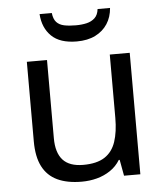

<svg xmlns="http://www.w3.org/2000/svg" viewBox="-53 -787 724 844"><g transform="rotate(-5 309.0 -365.0)"><path d="M533 -536V0H461L448 -71H444Q427 -43 400 -25Q373 -7 341 1.5Q309 10 274 10Q210 10 166.5 -10.5Q123 -31 101 -74Q79 -117 79 -185V-536H168V-191Q168 -127 197 -95Q226 -63 287 -63Q347 -63 381.5 -85.5Q416 -108 430.5 -151.5Q445 -195 445 -257V-536ZM464 -740Q461 -700 441.5 -670Q422 -640 388 -623Q354 -606 306 -606Q232 -606 194.5 -642.5Q157 -679 153 -740H207Q210 -713 222.5 -699.5Q235 -686 256.5 -681.5Q278 -677 308 -677Q334 -677 355.5 -682Q377 -687 391.5 -700.5Q406 -714 409 -740Z"/></g></svg>

Font: Noto Sans Telugu
Style: Regular
Weight: 400
Designer: Jelle Bosma - Monotype Design Team
Foundry: Monotype Imaging Inc.
Version: Version 2.003